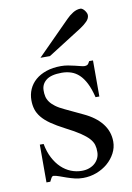

<svg xmlns="http://www.w3.org/2000/svg" viewBox="-81 -733 551 799"><g transform="rotate(-10 195.0 -333.0)"><path d="M354.5 -112.8Q354.5 -87.4 342.3 -64.2Q330.1 -41 309.6 -23.4Q289.1 -5.9 262 4.4Q234.9 14.6 205.1 14.6Q187 14.6 170.2 10.5Q153.3 6.3 137.9 1Q122.6 -4.4 109.1 -9.3Q95.7 -14.2 84.5 -15.6Q79.1 -15.6 74.7 -7.8Q70.3 0 67.4 6.3H51.3V-153.3H67.4Q73.7 -119.1 87.2 -93.5Q100.6 -67.9 118.9 -50.5Q137.2 -33.2 159.2 -24.4Q181.2 -15.6 205.1 -15.6Q223.1 -15.6 237.3 -21Q251.5 -26.4 261.2 -35.4Q271 -44.4 276.4 -56.4Q281.7 -68.4 281.7 -81.5Q282.2 -98.1 278.1 -112.1Q273.9 -126 261.7 -139.4Q249.5 -152.8 227.3 -167.7Q205.1 -182.6 168.5 -201.2Q132.8 -219.7 109.6 -235.8Q86.4 -252 73 -268.6Q59.6 -285.2 54.2 -302.7Q48.8 -320.3 48.8 -340.8Q48.8 -365.7 58.3 -387.5Q67.9 -409.2 86.4 -425.3Q105 -441.4 132.1 -450.7Q159.2 -460 194.3 -460Q209.5 -460 224.4 -457.3Q239.3 -454.6 252.4 -451.4Q265.6 -448.2 275.9 -445.6Q286.1 -442.9 292 -442.9Q298.8 -442.9 303.5 -445.6Q308.1 -448.2 314 -460H330.1V-307.6H314Q305.2 -343.8 293 -367.7Q280.8 -391.6 265.6 -405.8Q250.5 -419.9 232.2 -426Q213.9 -432.1 192.9 -432.1Q147.9 -432.1 127.2 -415.8Q106.4 -399.4 106 -373.5Q105.5 -360.4 108.2 -347.9Q110.8 -335.4 118.9 -324Q127 -312.5 141.4 -301.8Q155.8 -291 179.2 -280.3L251.5 -246.1Q302.2 -222.7 328.4 -189Q354.5 -155.3 354.5 -112.8ZM341.8 -649.4Q341.8 -635.3 329.3 -623Q316.9 -610.8 301.3 -600.6L156.7 -508.8H116.7L255.4 -648.4Q268.1 -661.6 283.9 -671.4Q299.8 -681.2 315.9 -681.2Q319.8 -681.2 324.2 -678.2Q328.6 -675.3 332.5 -670.4Q336.4 -665.5 339.1 -659.9Q341.8 -654.3 341.8 -649.4Z"/></g></svg>

Font: Doulos SIL Eur
Style: Regular
Weight: 400
Designer: Walt Agee, Victor Gaultney, Peter Martin, Debbi Hosken, Becca Hirsbrunner
Foundry: SIL International
Version: Version 5.000